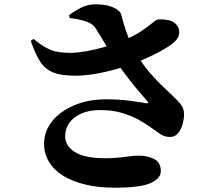

<svg xmlns="http://www.w3.org/2000/svg" viewBox="-20 -818 1040 893"><path d="M513 55Q438 55 377.5 40.5Q317 26 274 -0.5Q231 -27 208 -65Q185 -103 185 -149Q185 -207 222 -253.5Q259 -300 324.5 -328Q390 -356 473 -356Q535 -356 583.5 -349.5Q632 -343 658 -338Q678 -335 663 -350Q645 -370 619 -401Q593 -432 565.5 -468.5Q538 -505 515 -539Q501 -561 484 -589Q467 -617 451 -644Q435 -671 424 -688Q411 -708 379.5 -718.5Q348 -729 304 -734L301 -747Q324 -765 355.5 -781.5Q387 -798 424 -798Q475 -798 507 -783.5Q539 -769 544 -749Q557 -700 567.5 -670Q578 -640 589.5 -617.5Q601 -595 614 -570Q641 -521 675.5 -481Q710 -441 744 -409.5Q778 -378 804 -352Q821 -335 828.5 -320.5Q836 -306 836 -286Q836 -266 829.5 -241.5Q823 -217 808.5 -199Q794 -181 771 -181Q745 -181 725 -195Q705 -209 679 -227Q656 -244 623 -262Q590 -280 546.5 -293Q503 -306 445 -306Q395 -306 358.5 -290Q322 -274 302.5 -246.5Q283 -219 283 -183Q283 -140 328 -111Q373 -82 472 -82Q506 -82 533 -85Q560 -88 583 -91Q606 -94 627 -94Q665 -94 696.5 -78.5Q728 -63 728 -22Q728 12 680.5 33.5Q633 55 513 55ZM339 -466Q267 -465 227.5 -481Q188 -497 165.5 -533.5Q143 -570 123 -628L136 -637Q170 -609 197.5 -594.5Q225 -580 253 -576Q281 -572 313 -572Q341 -573 380 -579.5Q419 -586 460.5 -598Q502 -610 539 -624Q600 -648 635.5 -672Q671 -696 689.5 -712Q708 -728 719 -728Q739 -729 762.5 -724.5Q786 -720 800 -704Q814 -689 813.5 -667Q813 -645 797 -629Q781 -612 749.5 -593Q718 -574 678.5 -555.5Q639 -537 599 -522Q564 -509 519 -496Q474 -483 427 -475Q380 -467 339 -466Z"/></svg>

Font: Noto Serif SC ExtraLight Black
Style: Regular
Weight: 900
Version: Version 2.002-H1;hotconv 1.1.0;makeotfexe 2.6.0